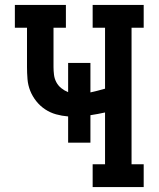

<svg xmlns="http://www.w3.org/2000/svg" viewBox="-20 -755 640 775"><path d="M354 0V-92H404V-301Q389 -298 374.5 -295Q360 -292 345 -290V-179H255V-285Q230 -287 206.5 -293.5Q183 -300 162.5 -313.5Q142 -327 126.5 -346.5Q111 -366 102 -388.5Q93 -411 91 -435.5Q89 -460 89 -485V-643H40V-735H246V-643H196V-485Q196 -469 198 -453Q200 -437 207.5 -423Q215 -409 227.5 -399Q240 -389 255 -383V-501H345V-382Q360 -385 374.5 -389Q389 -393 404 -397V-643H354V-735H560V-643H511V-92H560V0Z"/></svg>

Font: Iosevka Curly Slab SmBdEx
Style: Regular
Weight: 600
Width: 7
Monospace: yes
Designer: Belleve Invis
Foundry: Belleve Invis
Version: Version 11.1.0; ttfautohint (v1.8.3)